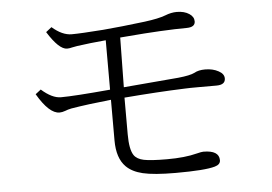

<svg xmlns="http://www.w3.org/2000/svg" viewBox="-48 -748 1096 775"><g transform="rotate(-5 500.0 -360.5)"><path d="M458 -601.1 455.1 -399.9Q617.7 -413.6 677.2 -418.9Q725.6 -423.8 744.1 -433.1Q760.7 -442.9 788.1 -442.9Q819.3 -442.9 842.3 -430.2Q864.3 -418.5 864.3 -399.9Q864.3 -374 828.1 -374H756.8Q718.3 -374 698.2 -373Q590.3 -369.1 454.1 -357.9V-209Q454.1 -147.9 470.2 -124Q481.9 -106.9 509.8 -101.1Q539.1 -95.2 604 -95.2Q676.8 -95.2 725.1 -107.9Q744.6 -112.8 752 -112.8Q815.9 -112.8 815.9 -72.8Q815.9 -55.2 793 -48.8Q752.9 -37.1 633.8 -37.1Q545.9 -37.1 500.5 -47.9Q458 -58.1 434.1 -82Q398.9 -117.2 398.9 -189V-354Q303.7 -344.2 236.8 -333Q220.7 -329.6 211.9 -325.7Q198.7 -320.8 188 -320.8Q146 -320.8 98.1 -402.8L120.1 -419.9Q163.1 -381.8 198.7 -381.8Q252.4 -381.8 398.9 -395V-595.2Q333 -589.4 281.7 -582Q265.1 -579.1 260.7 -578.1Q250.5 -575.2 240.7 -575.2Q208 -575.2 162.1 -648.9L185.1 -667Q226.1 -631.3 264.2 -631.3Q300.3 -631.3 393.1 -638.2Q462.9 -644 562 -656.2Q619.1 -663.6 647 -674.3Q671.4 -684.1 694.3 -684.1Q724.6 -684.1 744.6 -670.9Q763.2 -658.7 763.2 -640.1Q763.2 -616.2 728 -616.2Q685.5 -616.2 620.1 -612.8Q574.7 -610.8 458 -601.1Z"/></g></svg>

Font: I.Ming
Style: Regular
Weight: 400
Designer: Ichiten Fonts Project
Version: Version 6.11; Dec 27, 2019